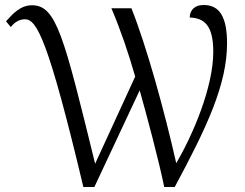

<svg xmlns="http://www.w3.org/2000/svg" viewBox="-20 -747 977 767"><path d="M313 0H357L538 -386C564 -295 616 -100 636 0H678C806 -238 887 -409 887 -574C887 -679 857 -727 794 -727C753 -727 738 -702 738 -677C795 -675 832 -647 832 -540C832 -400 752 -211 684 -95C637 -304 566 -561 505 -714H425C463 -624 493 -536 520 -441L360 -93C235 -603 205 -726 108 -726C62 -726 32 -693 4 -662L23 -639C35 -654 53 -670 80 -670C127 -670 173 -588 313 0Z"/></svg>

Font: Noto Serif Light
Style: Regular
Weight: 300
Designer: Monotype Design Team
Foundry: Monotype Imaging Inc.
Version: Version 2.013